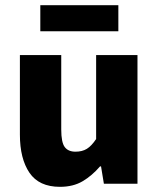

<svg xmlns="http://www.w3.org/2000/svg" viewBox="-20 -711 613 743"><path d="M212 12Q131 12 94 -42.5Q57 -97 57 -190V-498H217V-210Q217 -160 230.5 -142Q244 -124 272 -124Q298 -124 316 -135Q334 -146 352 -173V-498H512V0H382L371 -67H367Q336 -31 299.5 -9.5Q263 12 212 12ZM136 -590V-691H438V-590Z"/></svg>

Font: Source Sans 3 ExtraLight ExtraBold
Style: Regular
Weight: 800
Version: Version 3.052;hotconv 1.1.0;makeotfexe 2.6.0